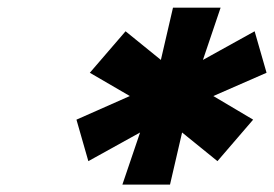

<svg xmlns="http://www.w3.org/2000/svg" viewBox="-20 -734 720 504"><path d="M434.1 -713.9H559.1L512.7 -576.7L648.4 -651.9L679.7 -543L540 -481.9L644.5 -419.9L550.8 -311L458 -386.2L426.3 -249.5H301.3L347.7 -386.2L211.9 -311L180.7 -419.9L320.8 -481.9L215.8 -543L309.6 -651.9L402.3 -576.7Z"/></svg>

Font: Cantarell
Style: Bold Italic
Weight: 700
Italic angle: -16°
Designer: Dave Crossland
Version: Version 1.004